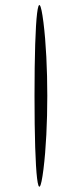

<svg xmlns="http://www.w3.org/2000/svg" viewBox="-20 -781 259 751"><path d="M115 -406C115 -88 130 40 150 -119C170 -278 170 -534 150 -693C130 -852 115 -724 115 -406Z"/></svg>

Font: Venom Sans
Style: Regular
Weight: 400
Version: Version 1.001